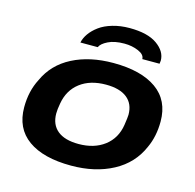

<svg xmlns="http://www.w3.org/2000/svg" viewBox="-107 -839 975 961"><g transform="rotate(15 380.0 -358.5)"><path d="M449.2 -729Q543 -729 592 -694.1Q641.1 -659.2 641.1 -611.8Q641.1 -606.9 639.2 -595.2H549.8Q549.8 -618.7 516.8 -632.8Q483.9 -647 443.8 -647Q392.6 -647 359.6 -630.6Q326.7 -614.3 318.8 -595.2H229Q233.9 -619.1 250.2 -642.3Q266.6 -665.5 293.5 -685.3Q320.3 -705.1 360.8 -717Q401.4 -729 449.2 -729ZM342.8 12.2Q198.7 12.2 119.9 -44.2Q41 -100.6 41 -210Q41 -293.5 75.2 -358.9Q115.2 -447.3 204.6 -493.2Q293.9 -539.1 416 -539.1Q560.1 -539.1 639.6 -482.7Q719.2 -426.3 719.2 -316.9Q719.2 -240.2 690.9 -179.2Q650.9 -85.9 559.1 -36.9Q467.3 12.2 342.8 12.2ZM351.1 -102.1Q431.6 -102.1 484.6 -142.3Q537.6 -182.6 548.8 -253.9Q555.2 -295.9 555.2 -308.1Q555.2 -364.7 517.3 -394.8Q479.5 -424.8 408.2 -424.8Q326.7 -424.8 274.4 -385Q222.2 -345.2 210 -273.9Q204.1 -241.7 204.1 -221.2Q204.1 -163.6 241.7 -132.8Q279.3 -102.1 351.1 -102.1Z"/></g></svg>

Font: Archivo Expanded
Style: Bold Italic
Weight: 700
Width: 7
Italic angle: -10°
Designer: Hector Gatti
Foundry: Omnibus-Type
Version: Version 2.001